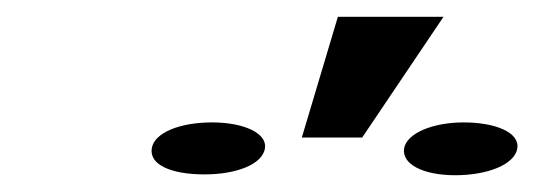

<svg xmlns="http://www.w3.org/2000/svg" viewBox="-20 -875 637 229"><path d="M161 -698C158 -678 185 -667 224 -667C262 -667 293 -679 296 -698C299 -716 271 -729 233 -729C195 -729 164 -717 161 -698ZM340 -711H412L509 -855H383ZM462 -698C459 -679 485 -666 523 -666C562 -666 594 -679 597 -698C600 -717 571 -729 533 -729C496 -729 465 -716 462 -698Z"/></svg>

Font: Aerodynamic
Style: Obl
Weight: 500
Designer: Google
Version: Version 2.000980; 2014